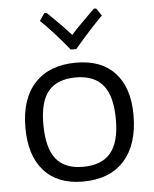

<svg xmlns="http://www.w3.org/2000/svg" viewBox="-53 -773 662 824"><g transform="rotate(-5 278.5 -360.5)"><path d="M453.5 -440C414.5 -482.7 358.7 -504 286 -504C209.3 -504 150 -481.5 108 -436.5C66 -391.5 45 -327.7 45 -245C45 -164.3 64.7 -102.2 104 -58.5C143.3 -14.8 199 7 271 7C348.3 7 407.8 -16.2 449.5 -62.5C491.2 -108.8 512 -174.3 512 -259C512 -337 492.5 -397.3 453.5 -440ZM161.5 -396C187.2 -426 226.3 -441 279 -441C331.7 -441 370.8 -425.3 396.5 -394C422.2 -362.7 435 -313.3 435 -246C435 -180.7 422 -132.7 396 -102C370 -71.3 330.3 -56 277 -56C225 -56 186.3 -71.7 161 -103C135.7 -134.3 123 -184.7 123 -254C123 -318.7 135.8 -366 161.5 -396ZM292 -562C335.3 -613.3 376 -658 414 -696L392 -728H382C339.3 -686.7 305.3 -652 280 -624C253.3 -654 219.3 -688.7 178 -728H169L147 -696C186.3 -658 226.7 -613.3 268 -562Z"/></g></svg>

Font: Alegreya Sans SC
Style: Regular
Weight: 400
Designer: Juan Pablo del Peral
Foundry: Huerta Tipografica
Version: Version 1.000;PS 001.000;hotconv 1.0.70;makeotf.lib2.5.58329